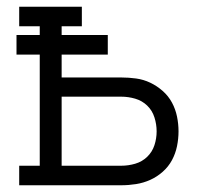

<svg xmlns="http://www.w3.org/2000/svg" viewBox="-20 -550 640 570"><path d="M37 0V-58H98V-388H29V-446H98V-472H37V-530H223V-472H163V-446H300V-388H163V-320H340Q362 -320 384 -317Q406 -314 426 -304.5Q446 -295 463 -280Q480 -265 490.5 -245.5Q501 -226 505.5 -204Q510 -182 510 -160Q510 -138 505.5 -116Q501 -94 490.5 -74.5Q480 -55 463 -40Q446 -25 426 -16Q406 -7 384 -3.5Q362 0 340 0ZM163 -58H340Q361 -58 381.5 -64Q402 -70 417 -84.5Q432 -99 438.5 -119Q445 -139 445 -160Q445 -181 438.5 -201.5Q432 -222 417 -236.5Q402 -251 381.5 -257Q361 -263 340 -263H163Z"/></svg>

Font: Iosevka Slab Light Extended
Style: Regular
Weight: 300
Width: 7
Monospace: yes
Designer: Belleve Invis
Foundry: Belleve Invis
Version: Version 11.1.0; ttfautohint (v1.8.3)